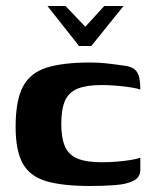

<svg xmlns="http://www.w3.org/2000/svg" viewBox="-20 -613 513 639"><path d="M138 -593H198L264 -524L327 -593H391L284 -460H243ZM280 6Q190 6 135.5 -9.5Q81 -25 56.5 -67.5Q32 -110 32 -191Q32 -279 56.5 -325Q81 -371 135.5 -388Q190 -405 280 -405Q306 -405 330.5 -402.5Q355 -400 390 -395Q410 -393 422.5 -386Q435 -379 441 -363Q447 -347 447 -315Q436 -319 413.5 -322.5Q391 -326 365 -328Q339 -330 319 -330Q268 -330 238.5 -318Q209 -306 196.5 -278Q184 -250 184 -201Q184 -153 196.5 -125Q209 -97 238.5 -85Q268 -73 319 -73Q342 -73 367.5 -75Q393 -77 414.5 -80.5Q436 -84 447 -88V-48Q447 -23 424.5 -11.5Q402 0 364 3Q326 6 280 6Z"/></svg>

Font: Genos
Style: Bold
Weight: 700
Designer: Robert E. Leuschke
Foundry: Robert E. Leuschke
Version: Version 1.010